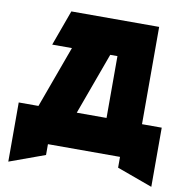

<svg xmlns="http://www.w3.org/2000/svg" viewBox="-89 -786 972 997"><g transform="rotate(10 397.0 -287.5)"><path d="M124 -187 243 -513H139L207 -700H670V-187H774V125L587 57V0H207V57L20 125V-187ZM326 -187H483V-513H445Z"/></g></svg>

Font: Clickuper
Style: Bold
Weight: 700
Designer: Denis Ignatov
Foundry: Denis Ignatov
Version: Version 1.10 April 16, 2021